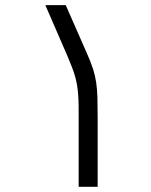

<svg xmlns="http://www.w3.org/2000/svg" viewBox="-20 -720 583 740"><path d="M356.4 0H283.2V-263.2Q283.2 -292 283 -314.5Q282.7 -336.9 281.2 -355.7Q279.8 -374.5 277.1 -391.1Q274.4 -407.7 269.5 -425Q264.6 -442.4 257.1 -461.7Q249.5 -481 239.3 -505.4L154.8 -700.2H233.4L316.4 -511.2Q330.6 -479 338.6 -454.1Q346.7 -429.2 350.6 -402.8Q354.5 -376.5 355.5 -343.8Q356.4 -311 356.4 -263.2Z"/></svg>

Font: Segoe UI Historic
Style: Regular
Weight: 400
Foundry: Microsoft Corporation
Version: Version 1.03